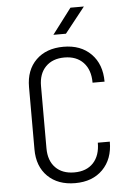

<svg xmlns="http://www.w3.org/2000/svg" viewBox="-62 -996 725 1052"><g transform="rotate(-5 300.0 -470.0)"><path d="M309 10Q214 10 158 -45Q102 -100 102 -194V-536Q102 -630 158 -685Q214 -740 309 -740Q404 -740 460.5 -683Q517 -626 517 -530H451Q451 -601 413 -641Q375 -681 309 -681Q244 -681 206 -642.5Q168 -604 168 -536V-194Q168 -126 205.5 -87.5Q243 -49 309 -49Q376 -49 413.5 -89Q451 -129 451 -200H517Q517 -104 460.5 -47Q404 10 309 10ZM260 -810 366 -950H440L329 -810Z"/></g></svg>

Font: JetBrains Mono NL ExtraLight
Style: Regular
Weight: 200
Designer: Philipp Nurullin, Konstantin Bulenkov
Foundry: JetBrains
Version: Version 2.304; ttfautohint (v1.8.4.7-5d5b)